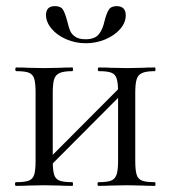

<svg xmlns="http://www.w3.org/2000/svg" viewBox="-20 -606 556 626"><path d="M113 -62 384 -334 398 -320 127 -48ZM33 -374Q30 -374 30 -380Q30 -386 33 -386Q58 -386 72 -385L125 -384L176 -385Q191 -386 216 -386Q218 -386 218 -380Q218 -374 216 -374Q188 -374 174.5 -368Q161 -362 156.5 -347.5Q152 -333 152 -303V-81Q152 -51 156.5 -36.5Q161 -22 174.5 -17Q188 -12 216 -12Q218 -12 218 -6Q218 0 216 0Q190 0 175 -1L125 -2L72 -1Q58 0 32 0Q29 0 29 -6Q29 -12 32 -12Q60 -12 73.5 -17Q87 -22 91.5 -36.5Q96 -51 96 -81V-305Q96 -335 91.5 -349.5Q87 -364 74 -369Q61 -374 33 -374ZM302 -374Q299 -374 299 -380Q299 -386 302 -386Q327 -386 341 -385L394 -384L445 -385Q460 -386 485 -386Q487 -386 487 -380Q487 -374 485 -374Q457 -374 443.5 -368Q430 -362 425.5 -347.5Q421 -333 421 -303V-81Q421 -51 425.5 -36.5Q430 -22 443.5 -17Q457 -12 485 -12Q487 -12 487 -6Q487 0 485 0Q459 0 444 -1L394 -2L340 -1Q326 0 301 0Q298 0 298 -6Q298 -12 301 -12Q329 -12 342 -17Q355 -22 360 -36.5Q365 -51 365 -81V-305Q365 -335 360.5 -349.5Q356 -364 343 -369Q330 -374 302 -374ZM321 -538Q327 -562 334.5 -574Q342 -586 360 -586Q390 -586 390 -556Q390 -532 371.5 -511Q353 -490 323 -477.5Q293 -465 260 -465Q226 -465 196 -478Q166 -491 148 -512.5Q130 -534 130 -557Q130 -586 159 -586Q178 -586 185 -575Q192 -564 199 -538Q204 -517 208.5 -506Q213 -495 225 -486.5Q237 -478 259 -478Q289 -478 302 -494Q315 -510 321 -538Z"/></svg>

Font: Cormorant
Style: Regular
Weight: 400
Designer: Christian Thalmann (Catharsis Fonts)
Foundry: Catharsis Fonts
Version: Version 4.000